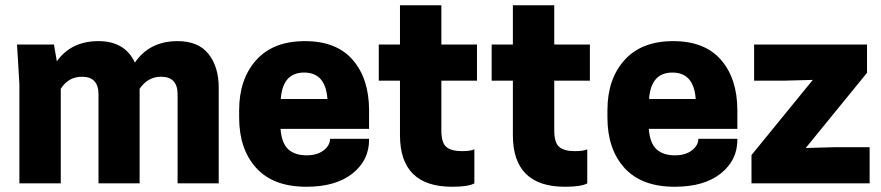

<svg xmlns="http://www.w3.org/2000/svg" viewBox="-20 -700 3364 733"><path d="M815 0H658V-340Q658 -407 595 -407Q544 -407 513 -361V0H356V-340Q356 -407 293 -407Q241 -407 212 -361V0H54V-380L45 -530H186L197 -466Q252 -543 356 -543Q457 -543 495 -461Q551 -543 658 -543Q737 -543 776 -494Q815 -445 815 -365Z M1389 -208H1051Q1055 -154 1080 -130.5Q1105 -107 1151 -107Q1191 -107 1215.5 -126Q1240 -145 1240 -170H1389V-166Q1389 -88 1325.5 -37.5Q1262 13 1150 13Q1023 13 958 -59Q893 -131 893 -251V-279Q893 -398 958 -470.5Q1023 -543 1144 -543Q1265 -543 1327 -471Q1389 -399 1389 -279ZM1052 -322H1230Q1223 -423 1141 -423Q1059 -423 1052 -322Z M1665 -530H1801V-392H1665V-201Q1665 -155 1684 -139Q1703 -123 1743 -123Q1777 -123 1791 -130V0Q1768 13 1706 13Q1507 13 1507 -184V-392H1426V-530H1507V-680H1665Z M2096 -530H2232V-392H2096V-201Q2096 -155 2115 -139Q2134 -123 2174 -123Q2208 -123 2222 -130V0Q2199 13 2137 13Q1938 13 1938 -184V-392H1857V-530H1938V-680H2096Z M2795 -208H2457Q2461 -154 2486 -130.5Q2511 -107 2557 -107Q2597 -107 2621.5 -126Q2646 -145 2646 -170H2795V-166Q2795 -88 2731.5 -37.5Q2668 13 2556 13Q2429 13 2364 -59Q2299 -131 2299 -251V-279Q2299 -398 2364 -470.5Q2429 -543 2550 -543Q2671 -543 2733 -471Q2795 -399 2795 -279ZM2458 -322H2636Q2629 -423 2547 -423Q2465 -423 2458 -322Z M2849 -108 3083 -395 2973 -392H2859V-530H3290V-422L3056 -135L3166 -138H3300V0H2849Z"/></svg>

Font: Cooper Hewitt
Style: Bold
Weight: 711
Designer: Village Type and Design LLC
Foundry: Cooper Hewitt Smithsonian Design Museum
Version: 1.000